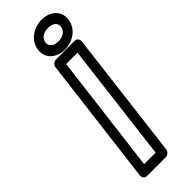

<svg xmlns="http://www.w3.org/2000/svg" viewBox="-293 -880 921 921"><g transform="rotate(-45 167.5 -419.0)"><path d="M100 -25 175 -629H252L178 -25ZM47 0C46 11 54 25 69 25H197C208 25 223 15 225 0L305 -654C306 -665 298 -679 283 -679H156C145 -679 130 -669 128 -654ZM226 -732C190 -732 175 -751 178 -773C181 -794 200 -813 236 -813C272 -813 287 -794 284 -773C281 -751 262 -732 226 -732ZM220 -682C275 -682 327 -717 334 -773C341 -828 296 -863 242 -863C188 -863 135 -828 128 -773C121 -717 165 -682 220 -682Z"/></g></svg>

Font: Falling Sky
Style: ExtOuObl
Weight: 400
Designer: Paul D. Hunt
Foundry: Adobe Systems Incorporated
Version: Version 1.02